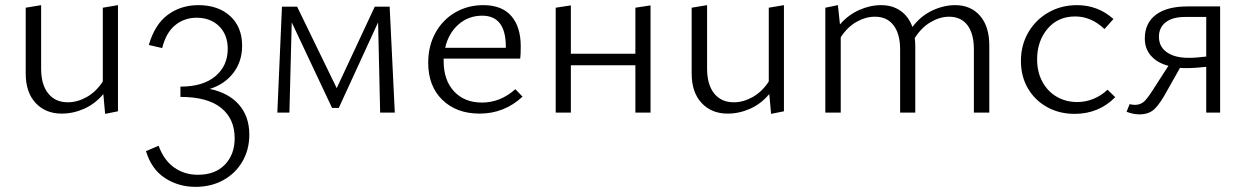

<svg xmlns="http://www.w3.org/2000/svg" viewBox="-20 -438 4847 747"><path d="M439 -418V-5L389 5L382 -72Q350 -34 307.5 -15Q265 4 220 4Q157 4 118.5 -37.5Q80 -79 80 -152V-408L140 -418V-171Q140 -109 167.5 -74.5Q195 -40 244 -40Q281 -40 317.5 -60.5Q354 -81 380 -121V-408Z M950 86Q950 144 923 190.5Q896 237 848.5 263Q801 289 741 289Q674 289 621.5 254.5Q569 220 548 150L597 129Q618 186 658 214Q698 242 750 242Q817 242 855 202.5Q893 163 893 100Q893 24 840 -18.5Q787 -61 682 -61V-101Q770 -101 818 -141.5Q866 -182 866 -248Q866 -303 832.5 -336Q799 -369 745 -369Q697 -369 661.5 -340Q626 -311 611 -251L559 -263Q582 -343 633 -380.5Q684 -418 752 -418Q829 -418 875.5 -375.5Q922 -333 922 -260Q922 -199 888 -154.5Q854 -110 796 -92Q869 -77 909.5 -31Q950 15 950 86Z M1459 0 1451 -351 1298 -18H1272L1115 -351L1106 0H1059L1077 -412H1136L1290 -95L1438 -412H1496L1516 0Z M2013 -62Q1942 4 1846 4Q1756 4 1701 -49.5Q1646 -103 1646 -194Q1646 -259 1674 -310Q1702 -361 1751 -389.5Q1800 -418 1860 -418Q1933 -418 1969.5 -375.5Q2006 -333 2006 -258Q2006 -225 2004 -210H1706V-201Q1706 -126 1746.5 -82.5Q1787 -39 1855 -39Q1927 -39 1985 -91ZM1712 -252H1948V-256Q1948 -377 1856 -377Q1803 -377 1764 -343Q1725 -309 1712 -252Z M2511 -417V0H2452V-184H2201V0H2142V-408L2201 -417V-229H2452V-408Z M3030 -418V-5L2980 5L2973 -72Q2941 -34 2898.5 -15Q2856 4 2811 4Q2748 4 2709.5 -37.5Q2671 -79 2671 -152V-408L2731 -418V-171Q2731 -109 2758.5 -74.5Q2786 -40 2835 -40Q2872 -40 2908.5 -60.5Q2945 -81 2971 -121V-408Z M3829 -261V0H3769V-246Q3769 -307 3744 -340Q3719 -373 3672 -373Q3637 -373 3601 -352Q3565 -331 3539 -290Q3541 -272 3541 -261V0H3482V-246Q3482 -306 3456.5 -339.5Q3431 -373 3384 -373Q3348 -373 3312.5 -353Q3277 -333 3251 -293V0H3191V-408L3240 -418L3248 -343Q3280 -380 3322.5 -399Q3365 -418 3408 -418Q3452 -418 3483.5 -396Q3515 -374 3530 -333Q3561 -375 3606 -396.5Q3651 -418 3696 -418Q3757 -418 3793 -376.5Q3829 -335 3829 -261Z M3952 -201Q3952 -262 3980.5 -311.5Q4009 -361 4059 -389.5Q4109 -418 4170 -418Q4252 -418 4312 -364L4277 -325Q4226 -374 4163 -374Q4096 -374 4055.5 -326Q4015 -278 4015 -207Q4015 -158 4035.5 -120Q4056 -82 4091.5 -61.5Q4127 -41 4171 -41Q4204 -41 4234.5 -53.5Q4265 -66 4289 -89L4319 -60Q4255 5 4161 5Q4101 5 4053.5 -21.5Q4006 -48 3979 -94.5Q3952 -141 3952 -201Z M4727 -413V0H4673V-178Q4630 -173 4595 -173Q4579 -173 4571 -174L4523 -89Q4494 -35 4472 -14Q4450 7 4413 7Q4390 7 4363 -3L4375 -33Q4384 -30 4396 -30Q4419 -30 4434.5 -46Q4450 -62 4480 -111L4526 -182Q4483 -193 4458.5 -220.5Q4434 -248 4434 -288Q4434 -348 4477 -380.5Q4520 -413 4600 -413ZM4673 -218V-372H4590Q4542 -372 4515.5 -351.5Q4489 -331 4489 -295Q4489 -256 4520 -234.5Q4551 -213 4604 -213Q4635 -213 4673 -218Z"/></svg>

Font: Ysabeau Infant Semilight
Style: Regular
Weight: 300
Designer: Christian Thalmann (Catharsis Fonts)
Version: Version 0.003